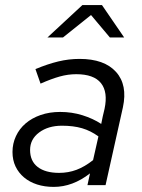

<svg xmlns="http://www.w3.org/2000/svg" viewBox="-20 -726 556 753"><path d="M29 0ZM191 7Q155 7 125.5 -2.5Q96 -12 74.5 -30Q53 -48 41 -73Q29 -98 29 -130Q29 -163 42.5 -192Q56 -221 80.5 -242Q105 -263 139.5 -275Q174 -287 216 -287Q262 -287 303.5 -274Q345 -261 377 -240Q380 -255 383 -269.5Q386 -284 390 -299Q404 -365 376 -400Q348 -435 279 -435Q247 -435 214.5 -426Q182 -417 139 -398Q134 -412 129 -426.5Q124 -441 119 -455Q167 -475 208.5 -485Q250 -495 292 -495Q389 -495 435 -444Q481 -393 462 -305Q445 -228 428 -152.5Q411 -77 394 0H323Q325 -11 328 -23Q331 -35 333 -46Q265 7 191 7ZM98 -138Q98 -94 128 -71Q158 -48 212 -48Q248 -48 280 -60Q312 -72 345 -98L366 -191Q336 -213 302 -223Q268 -233 223 -233Q169 -233 133.5 -206.5Q98 -180 98 -138ZM411 -579 337 -667 227 -579H166L303 -706H380L467 -579Z"/></svg>

Font: Rosa Sans Light
Style: Italic
Weight: 300
Italic angle: -12°
Designer: Pentagram / MCKL
Foundry: Pentagram / MCKL
Version: Version 1.005;September 16, 2019;FontCreator 11.5.0.2425 64-